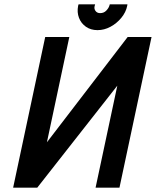

<svg xmlns="http://www.w3.org/2000/svg" viewBox="-20 -872 724 892"><path d="M572 -852H490L488 -845Q484 -833 473 -822Q462 -811 445 -811Q431 -811 423.5 -821.5Q416 -832 420 -845L422 -852H345L343 -845Q337 -815 347 -789Q357 -763 379.5 -747.5Q402 -732 433 -732Q464 -732 493 -747.5Q522 -763 543.5 -789Q565 -815 571 -845ZM190 -700 41 0H153L525 -474L424 0H535L684 -700H573L198 -211L302 -700Z"/></svg>

Font: Advent Pro
Style: Bold Italic
Weight: 700
Italic angle: -12°
Designer: VivaRado, Andreas Kalpakidis
Foundry: VivaRado, Andreas Kalpakidis
Version: Version 3.000